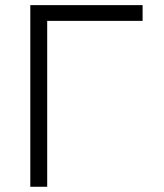

<svg xmlns="http://www.w3.org/2000/svg" viewBox="-20 -713 626 733"><path d="M95.7 0V-693.4H524.4V-633.3H160.2V0Z"/></svg>

Font: CaskaydiaCove NFP Light
Style: Regular
Weight: 300
Designer: Aaron Bell
Foundry: Saja Typeworks
Version: Version 2111.001; VTT 6.35;Nerd Fonts 3.1.1